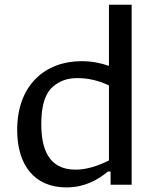

<svg xmlns="http://www.w3.org/2000/svg" viewBox="-20 -785 660 816"><path d="M53 -232.5C53 -87 123.5 11.5 262 11.5C337 11.5 393.5 -18.5 438.5 -56H450V0H539.5V-765H443V-505C406.5 -518 367.5 -525 326.5 -525C172.5 -525 53 -424 53 -232.5ZM155.5 -257.5C155.5 -366 187 -405.5 216 -425.5C245 -445.5 272.5 -453 310 -453C355.5 -453 400 -442.5 443 -422V-103C396.5 -80 348 -64 301 -64C183 -64 155.5 -158 155.5 -257.5Z"/></svg>

Font: Monaspace Argon
Style: Regular
Weight: 400
Designer: Riley Cran & the Lettermatic Team
Foundry: Lettermatic
Version: Version 1.200 (Monaspace Argon)